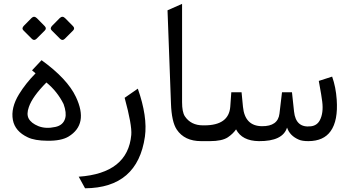

<svg xmlns="http://www.w3.org/2000/svg" viewBox="-20 -738 1829 1004"><path d="M130.9 -178.2Q117.7 -141.6 129.9 -118.2Q143.1 -93.8 180.2 -78.6Q219.2 -63 269.5 -74.2Q310.5 -83 320.8 -119.1Q329.1 -147.5 312.5 -193.8Q279.8 -259.8 222.7 -306.6Q149.4 -232.9 130.9 -178.2ZM79.6 -245.6Q114.7 -302.7 166 -354.5L147.5 -370.1L197.3 -423.3Q332.5 -325.7 377 -231Q444.3 -88.4 338.4 -23.9Q300.3 -1 228.5 -2Q161.1 -2.4 125 -20Q58.6 -51.3 47.4 -110.4Q35.6 -173.8 79.6 -245.6ZM320.6 -643 361.4 -601.7Q373.4 -589.7 361.9 -578.2L319.1 -535.4Q306.5 -522.8 294 -535.4L251.1 -578.2Q239.1 -589.7 252.7 -603.3L292.4 -643.5Q306.5 -657.1 320.6 -643ZM172.8 -643 213.5 -601.7Q225.5 -589.7 214 -578.2L171.2 -535.4Q158.1 -522.8 146.1 -535.4L103.3 -578.2Q91.3 -589.7 104.9 -603.3L144.6 -643.5Q158.1 -657.1 172.8 -643Z M737.8 -23.4Q699.2 244.6 424.8 246.6L391.6 186Q648.4 168 666.5 -32.7Q670.9 -83 631.8 -226.6L700.7 -274.4Q752.4 -127.4 737.8 -23.4Z M874 -197.3 856 -684.1 932.1 -717.8V-203.6Q932.1 -152.8 946.3 -130.4Q978 -82.5 1041.5 -82.5H1050.8V0H1031.7Q944.8 0 904.3 -60.5Q877.4 -100.6 874 -197.3Z M1171.4 -20Q1141.1 0 1077.6 0H1036.1V-82.5H1048.8Q1176.3 -82.5 1184.1 -179.7L1189.5 -255.4H1243.2L1250.5 -179.7Q1260.3 -79.1 1349.6 -78.1Q1433.6 -77.1 1441.4 -144L1454.6 -255.4H1506.8L1517.6 -154.8Q1526.9 -67.9 1606 -77.6Q1637.7 -81.5 1652.3 -108.9Q1672.4 -147 1665 -206.5Q1662.1 -232.9 1647 -314.9L1716.8 -337.4Q1736.3 -282.2 1740.7 -217.3Q1748.5 -107.4 1709 -52.2Q1672.4 -0.5 1593.3 0Q1559.6 0 1542.5 -7.8Q1495.6 -27.8 1481 -70.8Q1458.5 1 1334 0Q1245.6 -1 1214.4 -61.5Q1198.2 -38.1 1171.4 -20Z"/></svg>

Font: Elshan
Style: Regular
Weight: 400
Foundry: DejaVu fonts team - Redesigned by Saber Rastikerdar (Samim font) - Edited by Jalil Hamdollahi
Version: Version 0.9.9; ttfautohint (v1.4.1.5-446e)